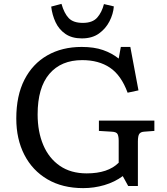

<svg xmlns="http://www.w3.org/2000/svg" viewBox="-20 -956 859 990"><path d="M409 14Q302 14 224.5 -31.5Q147 -77 105.5 -158Q64 -239 64 -345Q64 -463 106 -545Q148 -627 224 -670.5Q300 -714 401 -714Q465 -714 511 -698Q557 -682 592 -654L603 -714H652L694 -490L638 -478Q605 -568 547 -607Q489 -646 404 -646Q295 -646 234.5 -575Q174 -504 174 -366Q174 -277 203 -208.5Q232 -140 288.5 -101Q345 -62 427 -62Q537 -62 592 -117V-230Q592 -252 586.5 -264Q581 -276 556 -277L490 -281V-334H776V-281L723 -277Q706 -276 698.5 -266Q691 -256 691 -226V3H641L613 -48Q571 -17 518 -1.5Q465 14 409 14ZM402 -758Q351 -758 317.5 -781Q284 -804 266.5 -841.5Q249 -879 244 -922L297 -936Q311 -887 334.5 -862.5Q358 -838 407 -838Q457 -838 481 -865Q505 -892 516 -935L567 -923Q564 -884 544.5 -846Q525 -808 490 -783Q455 -758 402 -758Z"/></svg>

Font: Literata 7pt
Style: Regular
Weight: 400
Designer: Latin by Veronika Burian and Jose Scaglione. Greek by Irene Vlachou. Cyrillic by Vera Evstafieva.
Foundry: TypeTogether
Version: Version 3.002